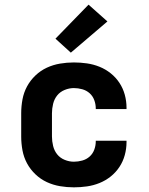

<svg xmlns="http://www.w3.org/2000/svg" viewBox="-20 -796 640 824"><path d="M297 8Q267 8 237.5 3Q208 -2 181 -14.5Q154 -27 132 -48Q110 -69 96 -95Q82 -121 76.5 -150.5Q71 -180 71 -210V-310Q71 -340 76.5 -369.5Q82 -399 96 -425Q110 -451 132 -472Q154 -493 181 -505.5Q208 -518 237.5 -523Q267 -528 297 -528Q325 -528 353 -524Q381 -520 407 -509.5Q433 -499 455 -481.5Q477 -464 492.5 -440.5Q508 -417 515.5 -389.5Q523 -362 523 -334V-328H391V-331Q391 -349 384.5 -366.5Q378 -384 364.5 -396Q351 -408 333 -413Q315 -418 297 -418Q277 -418 257.5 -410Q238 -402 225.5 -386.5Q213 -371 208 -350.5Q203 -330 203 -310V-210Q203 -190 208 -169.5Q213 -149 225.5 -133.5Q238 -118 257.5 -110Q277 -102 297 -102Q315 -102 333 -107Q351 -112 364.5 -124Q378 -136 384.5 -153.5Q391 -171 391 -189V-192H523V-186Q523 -158 515.5 -130.5Q508 -103 492.5 -79.5Q477 -56 455 -38.5Q433 -21 407 -10.5Q381 0 353 4Q325 8 297 8ZM284 -570 218 -630 360 -776 441 -704Z"/></svg>

Font: Iosevka Extrabold Extended
Style: Regular
Weight: 800
Width: 7
Monospace: yes
Designer: Belleve Invis
Foundry: Belleve Invis
Version: Version 32.5.0; ttfautohint (v1.8.4)